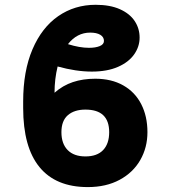

<svg xmlns="http://www.w3.org/2000/svg" viewBox="-20 -759 701 789"><path d="M585.9 -215.8Q585.9 -152.8 556.4 -101.3Q526.9 -49.8 471.4 -20Q416 9.8 340.8 9.8Q209.5 9.8 142.3 -72.3Q75.2 -154.3 75.2 -315.4V-341.8Q75.2 -466.8 113.5 -556.4Q151.9 -646 219.2 -692.6Q286.6 -739.3 373 -739.3Q432.1 -739.3 472.7 -721.2Q513.2 -703.1 533.4 -672.6Q553.7 -642.1 553.7 -604.5Q553.7 -567.4 531.2 -535.4Q508.8 -503.4 464.6 -484.1Q420.4 -464.8 357.4 -464.8Q292.5 -464.8 216.8 -485.8Q204.1 -434.1 204.1 -377.9Q237.8 -407.7 279.3 -421.6Q320.8 -435.5 371.1 -435.5Q438 -435.5 486.3 -408.2Q534.7 -380.9 560.3 -331.1Q585.9 -281.2 585.9 -215.8ZM232.4 -215.8Q232.4 -168.5 258.1 -142.3Q283.7 -116.2 331.1 -116.2Q378.9 -116.2 403.8 -142.3Q428.7 -168.5 428.7 -215.8Q428.7 -308.6 331.1 -308.6Q285.2 -308.6 258.8 -285.6Q232.4 -262.7 232.4 -215.8ZM345.7 -562.5Q372.6 -562.5 389.9 -569.6Q407.2 -576.7 407.2 -590.8Q407.2 -606.9 392.1 -616Q377 -625 350.6 -625Q296.4 -625 259.3 -577.6Q307.1 -562.5 345.7 -562.5Z"/></svg>

Font: Pretendard GOV ExtraBold
Style: Regular
Weight: 800
Designer: Base glyphs from Inter by Rasmus Andersson; Hangeul glyphs from Noto Sans CJK(Source Han Sans) by Jang Soo-young and Kan
Foundry: Kil Hyung-jin
Version: Version 1.309